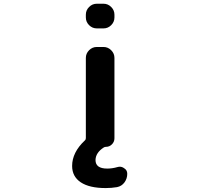

<svg xmlns="http://www.w3.org/2000/svg" viewBox="-20 -793 1040 1010"><path d="M489.3 -643.6Q465.8 -643.6 448.7 -660.6Q431.6 -677.7 431.6 -701.2V-715.8Q431.6 -739.3 448.7 -756.3Q465.8 -773.4 489.3 -773.4H524.4Q547.9 -773.4 564.9 -756.3Q582 -739.3 582 -715.8V-701.2Q582 -677.7 564.9 -660.6Q547.9 -643.6 524.4 -643.6ZM536.1 196.3Q450.2 196.3 404.8 166Q359.4 135.7 359.4 80.1Q359.4 8.8 425.8 -53.7Q431.6 -58.6 431.6 -66.4V-488.3Q431.6 -511.7 448.7 -528.8Q465.8 -545.9 489.3 -545.9H524.4Q547.9 -545.9 564.9 -528.8Q582 -511.7 582 -488.3V-65.4Q582 -46.9 568.8 -33.7Q555.7 -20.5 537.1 -20.5Q531.2 -20.5 526.4 -17.6Q483.4 9.8 482.4 48.8Q482.4 93.8 543.9 93.8Q570.3 93.8 597.7 85.9Q604.5 84 610.4 84Q622.1 84 632.8 91.8Q649.4 101.6 649.4 121.1Q649.4 146.5 634.8 166.5Q620.1 186.5 595.7 191.4Q566.4 196.3 536.1 196.3Z"/></svg>

Font: Gen Jyuu Gothic Monospace Bold
Style: Bold
Weight: 700
Designer: [Source Han Sans]
Ryoko NISHIZUKA  (kana & ideographs); Paul D. Hunt (Latin, Greek & Cyrillic); Wenlong ZHANG  (bopomofo
Version: Version 1.002.20150607